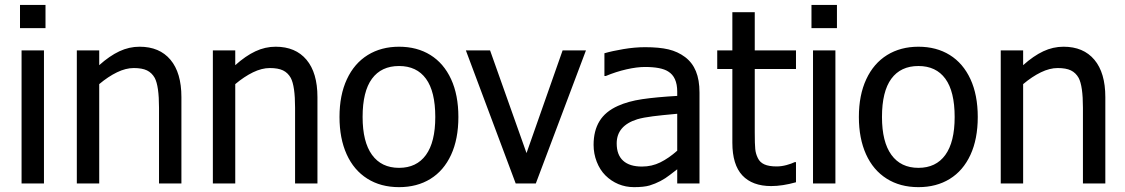

<svg xmlns="http://www.w3.org/2000/svg" viewBox="-20 -752 4613 787"><path d="M166.5 -636.7H62V-731.9H166.5ZM160.2 0H68.4V-545.4H160.2Z M723.6 0H631.8V-310.5Q631.8 -399.4 614.3 -432.6Q602.5 -453.6 582.5 -463.4Q562.5 -473.1 528.3 -473.1Q495.6 -473.1 459.5 -455.6Q423.3 -438 386.7 -407.2V0H294.9V-545.4H386.7V-484.9Q429.2 -522.9 469.2 -541.7Q509.3 -560.5 552.2 -560.5Q633.8 -560.5 678.7 -507.1Q723.6 -453.6 723.6 -354Z M1281.2 0H1189.5V-310.5Q1189.5 -399.4 1171.9 -432.6Q1160.2 -453.6 1140.1 -463.4Q1120.1 -473.1 1085.9 -473.1Q1053.2 -473.1 1017.1 -455.6Q981 -438 944.3 -407.2V0H852.5V-545.4H944.3V-484.9Q986.8 -522.9 1026.9 -541.7Q1066.9 -560.5 1109.9 -560.5Q1191.4 -560.5 1236.3 -507.1Q1281.2 -453.6 1281.2 -354Z M1615.7 15.1Q1540.5 15.1 1485.4 -19.8Q1430.2 -54.7 1400.9 -119.6Q1371.6 -184.6 1371.6 -272.5Q1371.6 -362.3 1401.9 -427.2Q1432.1 -492.2 1487.3 -526.4Q1542.5 -560.5 1615.7 -560.5Q1689.5 -560.5 1744.1 -526.6Q1798.8 -492.7 1828.9 -427.7Q1858.9 -362.8 1858.9 -272.5Q1858.9 -182.1 1828.9 -117.2Q1798.8 -52.2 1744.1 -18.6Q1689.5 15.1 1615.7 15.1ZM1615.7 -481.4Q1543 -481.4 1504.6 -429.2Q1466.3 -377 1466.3 -272.5Q1466.3 -170.4 1504.9 -117.2Q1543.5 -64 1615.7 -64Q1687.5 -64 1725.8 -116.7Q1764.2 -169.4 1764.2 -272.5Q1764.2 -377 1726.1 -429.2Q1688 -481.4 1615.7 -481.4Z M2381.8 -545.4 2176.3 0H2093.8L1889.6 -545.4H1988.8L2138.2 -124.5L2286.1 -545.4Z M2755.9 -58.1Q2742.7 -48.3 2726.1 -35.2Q2689 -5.9 2642.6 8.3Q2619.1 15.1 2578.6 15.1Q2544.9 15.1 2514.9 2.7Q2484.9 -9.8 2461.4 -33.2Q2439 -55.7 2426 -88.9Q2413.1 -122.1 2413.1 -158.2Q2413.1 -215.8 2437.3 -255.4Q2461.4 -294.9 2512.7 -317.9Q2554.7 -336.9 2612.5 -345.5Q2670.4 -354 2755.9 -358.9V-376.5Q2755.9 -436.5 2718.8 -459Q2689.9 -477.5 2623.5 -477.5Q2590.8 -477.5 2547.9 -467.8Q2504.9 -458 2462.9 -440.4H2457.5V-533.7Q2489.3 -543 2535.6 -550.8Q2582 -558.6 2624 -558.6Q2681.6 -558.6 2720 -549.6Q2758.3 -540.5 2788.1 -518.1Q2817.9 -495.6 2832.5 -460Q2847.2 -424.3 2847.2 -373V0H2755.9ZM2755.9 -285.6 2746.1 -284.7Q2695.8 -280.3 2656.5 -275.4Q2617.2 -270.5 2592.3 -263.2Q2507.8 -236.8 2507.8 -164.1Q2507.8 -117.2 2534.2 -93.3Q2560.5 -69.3 2611.3 -69.3Q2651.9 -69.3 2686.5 -86.4Q2721.2 -103.5 2755.9 -134.3Z M2981.9 -167V-469.2H2919.9V-545.4H2981.9V-702.1H3073.7V-545.4H3242.7V-469.2H3073.7V-210Q3073.7 -161.1 3075.7 -141.4Q3077.6 -121.6 3086.4 -104Q3094.7 -86.4 3113.3 -78.1Q3131.8 -69.8 3163.6 -69.8Q3183.1 -69.8 3203.9 -75.4Q3224.6 -81.1 3237.3 -87.4H3242.7V-4.9Q3187 10.7 3141.1 10.7Q3064 10.7 3022.9 -33Q2981.9 -76.7 2981.9 -167Z M3410.6 -636.7H3306.2V-731.9H3410.6ZM3404.3 0H3312.5V-545.4H3404.3Z M3744.6 15.1Q3669.4 15.1 3614.3 -19.8Q3559.1 -54.7 3529.8 -119.6Q3500.5 -184.6 3500.5 -272.5Q3500.5 -362.3 3530.8 -427.2Q3561 -492.2 3616.2 -526.4Q3671.4 -560.5 3744.6 -560.5Q3818.4 -560.5 3873 -526.6Q3927.7 -492.7 3957.8 -427.7Q3987.8 -362.8 3987.8 -272.5Q3987.8 -182.1 3957.8 -117.2Q3927.7 -52.2 3873 -18.6Q3818.4 15.1 3744.6 15.1ZM3744.6 -481.4Q3671.9 -481.4 3633.5 -429.2Q3595.2 -377 3595.2 -272.5Q3595.2 -170.4 3633.8 -117.2Q3672.4 -64 3744.6 -64Q3816.4 -64 3854.7 -116.7Q3893.1 -169.4 3893.1 -272.5Q3893.1 -377 3855 -429.2Q3816.9 -481.4 3744.6 -481.4Z M4510.7 0H4418.9V-310.5Q4418.9 -399.4 4401.4 -432.6Q4389.6 -453.6 4369.6 -463.4Q4349.6 -473.1 4315.4 -473.1Q4282.7 -473.1 4246.6 -455.6Q4210.4 -438 4173.8 -407.2V0H4082V-545.4H4173.8V-484.9Q4216.3 -522.9 4256.3 -541.7Q4296.4 -560.5 4339.4 -560.5Q4420.9 -560.5 4465.8 -507.1Q4510.7 -453.6 4510.7 -354Z"/></svg>

Font: SG Kara Bold
Style: Regular
Weight: 400
Designer: Damoon Khanjanzadeh
Version: Version 1.000